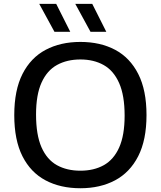

<svg xmlns="http://www.w3.org/2000/svg" viewBox="-20 -967 834 996"><path d="M397 9.5Q293.5 9.5 216.2 -31.5Q139 -72.5 96.5 -156.5Q54 -240.5 54 -370Q54 -499.5 96.8 -583.5Q139.5 -667.5 216.8 -708.5Q294 -749.5 397 -749.5Q500.5 -749.5 577.5 -708.5Q654.5 -667.5 697.2 -583.2Q740 -499 740 -370Q740 -241 697 -156.8Q654 -72.5 576.8 -31.5Q499.5 9.5 397 9.5ZM397 -81.5Q467 -81.5 518.5 -110.2Q570 -139 598.2 -202Q626.5 -265 626.5 -367Q626.5 -472 598 -536.2Q569.5 -600.5 518 -629.5Q466.5 -658.5 397 -658.5Q327.5 -658.5 275.8 -630Q224 -601.5 195.5 -538.5Q167 -475.5 167 -373Q167 -267.5 195.2 -203.2Q223.5 -139 275.2 -110.2Q327 -81.5 397 -81.5ZM449.5 -802 370.5 -947H458.5L531.5 -802ZM262.5 -802 183.5 -947H271.5L344.5 -802Z"/></svg>

Font: Encode Sans SmExp Md
Style: Regular
Weight: 500
Width: 6
Designer: Multiple Designers
Foundry: Impallari Type
Version: Version 3.002; ttfautohint (v1.8.3) -l 8 -r 50 -G 200 -x 14 